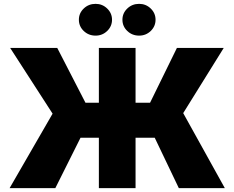

<svg xmlns="http://www.w3.org/2000/svg" viewBox="-20 -976 1216 996"><path d="M683.2 -727.3V-443.2H758.5L897.7 -727.3H1140.6L930.4 -389.2L1146.3 0H907.7L782.7 -261.4H683.2V0H492.9V-261.4H397.7L267 0H29.8L252.8 -386.4L32.7 -727.3H277L423.3 -443.2H492.9V-727.3ZM475.9 -791.2Q439.6 -791.2 414.4 -815.3Q389.2 -839.5 389.2 -873.6Q389.2 -907.7 414.4 -931.8Q439.6 -956 475.9 -956Q511 -956 536 -931.8Q561.1 -907.7 561.1 -873.6Q561.1 -839.5 536 -815.3Q511 -791.2 475.9 -791.2ZM701.7 -791.2Q665.5 -791.2 640.3 -815.3Q615.1 -839.5 615.1 -873.6Q615.1 -907.7 640.3 -931.8Q665.5 -956 701.7 -956Q736.9 -956 761.9 -931.8Q786.9 -907.7 786.9 -873.6Q786.9 -839.5 761.9 -815.3Q736.9 -791.2 701.7 -791.2Z"/></svg>

Font: Inter UI Black
Style: Regular
Weight: 900
Designer: Rasmus Andersson
Foundry: rsms
Version: 3.2;8d6f07862